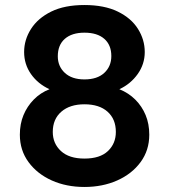

<svg xmlns="http://www.w3.org/2000/svg" viewBox="-20 -732 672 764"><path d="M316 12Q244 12 186 -14Q128 -40 93.5 -87Q59 -134 59 -196Q59 -239 73.5 -274Q88 -309 114.5 -336Q141 -363 177 -377Q131 -398 103.5 -437Q76 -476 76 -525Q76 -574 103.5 -617Q131 -660 184 -686Q237 -712 316 -712Q395 -712 448.5 -686Q502 -660 529 -617Q556 -574 556 -525Q556 -477 528 -437.5Q500 -398 455 -377Q492 -362 518.5 -335.5Q545 -309 559.5 -274Q574 -239 574 -196Q574 -134 539.5 -87Q505 -40 446.5 -14Q388 12 316 12ZM316 -101Q378 -101 409.5 -131Q441 -161 441 -207Q441 -258 408 -287.5Q375 -317 316 -317Q258 -317 224 -287.5Q190 -258 190 -207Q190 -161 222.5 -131Q255 -101 316 -101ZM316 -416Q367 -416 395 -442Q423 -468 423 -509Q423 -553 395 -577.5Q367 -602 316 -602Q266 -602 238 -577.5Q210 -553 210 -508Q210 -468 238 -442Q266 -416 316 -416Z"/></svg>

Font: DM Sans 18pt
Style: Bold
Weight: 700
Designer: Colophon Foundry, Jonny Pinhorn
Foundry: Colophon Foundry
Version: Version 4.004;gftools[0.9.30]